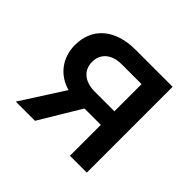

<svg xmlns="http://www.w3.org/2000/svg" viewBox="-135 -710 870 870"><g transform="rotate(45 300.0 -275.0)"><path d="M184 0 303 -198H408V0H516V-550H278C149 -550 69 -482 69 -371C69 -290 117 -227 193 -206L61 0ZM281 -285C218 -285 178 -318 178 -372C178 -426 218 -459 281 -459H408V-285Z"/></g></svg>

Font: Tekne LDO SemiBold
Style: Regular
Weight: 600
Monospace: yes
Designer: Alessio Laiso, Mario Rullo, Paolo Rosset
Foundry: Alessio Laiso
Version: Version 1.000;hotconv 1.0.109;makeotfexe 2.5.65596